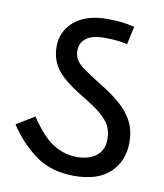

<svg xmlns="http://www.w3.org/2000/svg" viewBox="-73 -663 626 734"><g transform="rotate(10 240.5 -296.5)"><path d="M264 10Q174 10 113.5 -34Q53 -78 9 -145L79 -188Q126 -117 169 -90Q212 -63 261 -63Q309 -63 337 -85.5Q365 -108 365 -150Q365 -179 354 -201Q343 -223 316 -245.5Q289 -268 241 -296Q193 -325 164.5 -351Q136 -377 124 -405Q112 -433 112 -466Q112 -525 157.5 -564Q203 -603 286 -603Q312 -603 338 -600.5Q364 -598 391 -591L376 -521Q350 -527 329 -528.5Q308 -530 285 -530Q240 -530 216.5 -512.5Q193 -495 193 -464Q193 -443 203 -427.5Q213 -412 236.5 -395.5Q260 -379 300 -354Q352 -323 385 -293Q418 -263 434 -229.5Q450 -196 450 -153Q450 -80 402.5 -35Q355 10 264 10Z"/></g></svg>

Font: guzrati115
Style: Regular
Weight: 400
Designer: Jelle Bosma - Monotype Design Team, Universal Thirst
Foundry: Monotype Imaging Inc.
Version: Version 2.102